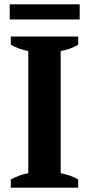

<svg xmlns="http://www.w3.org/2000/svg" viewBox="-20 -869 412 889"><path d="M25 0ZM342 0H30V-38Q70 -60 111 -67V-633Q91 -636 69 -644Q47 -652 30 -662V-700H342V-662Q324 -651 302.5 -643.5Q281 -636 261 -633V-67Q281 -63 302.5 -56Q324 -49 342 -38ZM25 -779V-849H349V-779Z"/></svg>

Font: PT Serif
Style: Bold
Weight: 700
Designer: A.Korolkova, O.Umpeleva, V.Yefimov
Foundry: ParaType Ltd
Version: Version 1.000W OFL; ttfautohint (v1.6)